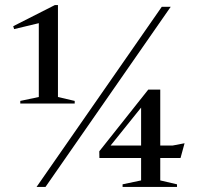

<svg xmlns="http://www.w3.org/2000/svg" viewBox="-20 -742 782 762"><path d="M134 -357V-650L36 -626.5L32.5 -638L198 -722H210V-357L276.5 -341.5V-331H60.5V-341.5ZM125 0 622 -715H657.5L160.5 0ZM568.5 -386.5H616V-164.5H665.5L712.5 -173.5L696.5 -115H616V-26L682.5 -10.5V0H466.5V-10.5L540 -26V-115H374.5L374 -141.5ZM540 -164.5V-315L419 -164.5Z"/></svg>

Font: Newsreader 72pt
Style: Regular
Weight: 400
Designer: Hugues Gentile
Foundry: Production Type
Version: Version 1.003; ttfautohint (v1.8.3)